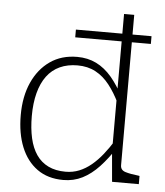

<svg xmlns="http://www.w3.org/2000/svg" viewBox="-54 -806 743 865"><g transform="rotate(5 317.5 -373.5)"><path d="M279 -547Q327 -547 365.5 -528Q404 -509 435.5 -472Q467 -435 493 -383L478 -355Q456 -401 428.5 -436Q401 -471 365.5 -490Q330 -509 284 -509Q239 -509 204 -493Q169 -477 145.5 -445.5Q122 -414 110 -368Q98 -322 98 -264Q98 -208 108 -164Q118 -120 139 -89.5Q160 -59 193 -43Q226 -27 271 -27Q304 -27 332.5 -38.5Q361 -50 387 -71.5Q413 -93 436.5 -122.5Q460 -152 483 -189L495 -158Q461 -105 425.5 -67Q390 -29 350.5 -9Q311 11 264 11Q194 11 146 -23.5Q98 -58 73 -119.5Q48 -181 48 -264Q48 -348 76.5 -411.5Q105 -475 156.5 -511Q208 -547 279 -547ZM472 -758H518V-78Q518 -56 540.5 -49Q563 -42 600 -38L605 -37V0H484L472 -137V-143ZM604 -669V-634H262V-669Z"/></g></svg>

Font: Roboto Serif Thin
Style: Regular
Weight: 250
Designer: Greg Gazdowicz
Foundry: Commercial Type
Version: Version 1.004